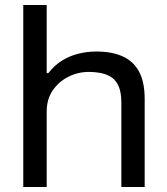

<svg xmlns="http://www.w3.org/2000/svg" viewBox="-20 -744 663 764"><path d="M72.6 0V-724H165.8V-453.1H172.4Q197.7 -485.2 228.3 -503.8Q258.9 -522.5 293.3 -530.7Q327.7 -539 363.7 -539Q424.4 -539 467.2 -520.1Q510.1 -501.2 532.9 -459.8Q555.7 -418.4 555.7 -350.2V0H462.9V-335.5Q462.9 -373.4 453.5 -397.3Q444.1 -421.3 426.6 -434.3Q409.1 -447.2 385.1 -452.5Q361 -457.8 332.7 -457.8Q290.6 -457.8 252.4 -438.7Q214.1 -419.6 190 -384.6Q165.8 -349.5 165.8 -299.9V0Z"/></svg>

Font: Archivo SemiBold SemiExpanded
Style: Regular
Weight: 600
Width: 6
Version: Version 2.001